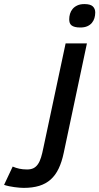

<svg xmlns="http://www.w3.org/2000/svg" viewBox="-184 -724 485 937"><path d="M127 22Q117.7 66.4 102.3 98.6Q86.9 130.9 63.5 151.9Q40 172.9 7.6 182.9Q-24.9 192.9 -68.8 192.9Q-77.6 192.9 -89.4 191.9Q-101.1 190.9 -113.8 189.2Q-126.5 187.5 -139.6 184.8Q-152.8 182.1 -164.1 178.2L-122.1 88.9Q-106.4 95.7 -89.4 99.4Q-72.3 103 -51.8 103Q-33.2 103 -20.5 96.7Q-7.8 90.3 1.2 77.1Q10.3 64 16.4 43.9Q22.5 23.9 27.8 -2.9L136.2 -512.2H240.2ZM153.8 -629.9Q153.8 -643.6 157.7 -656.7Q161.6 -669.9 170.4 -680.4Q179.2 -690.9 193.4 -697.5Q207.5 -704.1 228 -704.1Q256.8 -704.1 268.8 -692.9Q280.8 -681.6 280.8 -663.1Q280.8 -648.9 276.9 -635.7Q272.9 -622.6 264.4 -612.3Q255.9 -602.1 241.9 -595.9Q228 -589.8 208 -589.8Q192.4 -589.8 181.9 -592.5Q171.4 -595.2 165 -600.3Q158.7 -605.5 156.2 -613Q153.8 -620.6 153.8 -629.9Z"/></svg>

Font: Clear Sans Medium
Style: Italic
Weight: 500
Italic angle: -12°
Foundry: Intel Corporation
Version: Version 1.00